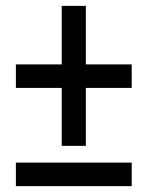

<svg xmlns="http://www.w3.org/2000/svg" viewBox="-20 -633 503 653"><path d="M272 -414H428V-334H272V-137H190V-334H34V-414H190V-613H272ZM34 0V-80H428V0Z"/></svg>

Font: Avrile Sans Condensed Medium
Style: Regular
Weight: 500
Width: 3
Designer: Monotype Design Team
Foundry: Monotype Imaging Inc.
Version: Version 2.001;September 10, 2019;FontCreator 11.5.0.2425 64-